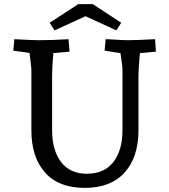

<svg xmlns="http://www.w3.org/2000/svg" viewBox="-20 -901 826 936"><path d="M133 -266V-561Q133 -573 124 -643L45 -654L50 -710Q143 -705 166 -705Q239 -705 314 -710L319 -649L240 -642Q234 -576 234 -531V-265Q234 -169 277.5 -111.5Q321 -54 403 -54Q489 -54 533 -111.5Q577 -169 577 -265V-561Q577 -584 567 -642L490 -654L495 -710L519 -709Q583 -705 601 -705Q644 -705 736 -710L740 -649L662 -642Q655 -565 655 -531V-266Q655 -135 587.5 -60Q520 15 393 15Q266 15 199.5 -60Q133 -135 133 -266ZM397 -822 246 -753 222 -790 362 -881H432L571 -790L547 -753Z"/></svg>

Font: Andada Pro Medium
Style: Regular
Weight: 500
Designer: Carolina Giovagnoli
Foundry: Huerta Tipografica
Version: Version 3.005; ttfautohint (v1.8.4)